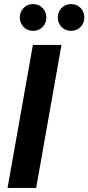

<svg xmlns="http://www.w3.org/2000/svg" viewBox="-20 -920 433 940"><path d="M17 0 141 -700H281L157 0ZM142 -769Q114 -769 95.5 -788Q77 -807 77 -834Q77 -862 95.5 -881Q114 -900 142 -900Q170 -900 188.5 -881Q207 -862 207 -834Q207 -807 188.5 -788Q170 -769 142 -769ZM328 -769Q300 -769 281.5 -788Q263 -807 263 -834Q263 -862 281.5 -881Q300 -900 328 -900Q356 -900 374.5 -881Q393 -862 393 -834Q393 -807 374.5 -788Q356 -769 328 -769Z"/></svg>

Font: DM Sans 28pt ExtraBold
Style: Italic
Weight: 800
Italic angle: -10°
Version: Version 4.004;gftools[0.9.30]